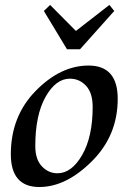

<svg xmlns="http://www.w3.org/2000/svg" viewBox="-20 -748 543 778"><path d="M212.9 -45.9Q270 -45.9 312.7 -119.6Q355.5 -193.4 355.5 -314.5Q355.5 -371.6 328.6 -400.4Q301.8 -429.2 263.2 -429.2Q206.1 -429.2 164.6 -355.5Q123 -281.7 123 -156.2Q123 -102.1 149.7 -74Q176.3 -45.9 212.9 -45.9ZM139.6 9.8Q23.9 9.8 23.9 -123Q23.9 -276.9 124.5 -379.6Q225.1 -482.4 338.9 -482.4Q457 -482.4 457 -347.7Q457 -198.7 352.3 -94.5Q247.6 9.8 139.6 9.8ZM304.2 -548.3H251.5L157.7 -703.6L183.1 -728L287.6 -622.6L423.3 -728L442.9 -703.6Z"/></svg>

Font: Kelvinch
Style: Italic
Weight: 400
Italic angle: -10°
Designer: Paul James Miller
Foundry: High-Logic / Made with FontCreator
Version: Version 3.40;July 22, 2017;FontCreator 11.0.0.2388 64-bit